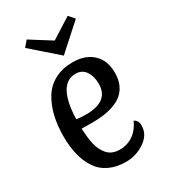

<svg xmlns="http://www.w3.org/2000/svg" viewBox="-187 -827 823 937"><g transform="rotate(-30 224.5 -358.0)"><path d="M377.9 -706.1 236.8 -579.1 91.8 -706.1 119.1 -737.8 234.9 -665 350.1 -737.8ZM373 -133.8Q395 -123 395 -94.2Q395 -43.5 347.2 -10.7Q299.3 22 241.2 22Q187.5 22 147.5 2.4Q107.4 -17.1 84 -53Q60.5 -88.9 49.3 -134.8Q38.1 -180.7 38.1 -237.8Q38.1 -299.3 50.3 -350.6Q62.5 -401.9 87.6 -442.9Q112.8 -483.9 156 -506.8Q199.2 -529.8 256.8 -529.8Q328.1 -529.8 369.6 -490.7Q411.1 -451.7 411.1 -382.8Q411.1 -346.7 399.7 -319.3Q388.2 -292 368.7 -274.4Q349.1 -256.8 320.3 -245.8Q291.5 -234.9 260 -230.5Q228.5 -226.1 189.9 -226.1Q180.7 -226.1 160.2 -226.6Q139.6 -227.1 133.8 -227.1Q134.8 -202.6 137 -181.9Q139.2 -161.1 143.8 -139.6Q148.4 -118.2 156.7 -101.8Q165 -85.4 176.5 -72.3Q188 -59.1 205.3 -52Q222.7 -44.9 244.1 -44.9Q288.1 -44.9 321 -68.1Q354 -91.3 373 -133.8ZM241.2 -474.1Q140.1 -474.1 133.8 -279.8Q159.2 -275.9 188 -275.9Q315.9 -275.9 315.9 -375Q315.9 -417 296.9 -445.6Q277.8 -474.1 241.2 -474.1Z"/></g></svg>

Font: Sansita Light
Style: Regular
Weight: 300
Designer: Pablo Cosgaya
Foundry: Omnibus-Type
Version: Version 1.006;hotconv 1.0.109;makeotfexe 2.5.65596